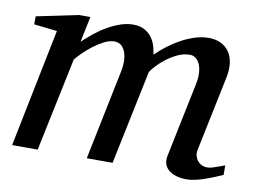

<svg xmlns="http://www.w3.org/2000/svg" viewBox="-61 -581 898 679"><g transform="rotate(10 388.0 -241.0)"><path d="M772.9 -25.9Q760.3 -20.5 744.4 -13.9Q728.5 -7.3 711.7 -1.5Q694.8 4.4 678.2 8.3Q661.6 12.2 647 12.2Q626.5 12.2 610.1 7.6Q593.8 2.9 582.8 -5.9Q571.8 -14.6 567.1 -27.8Q562.5 -41 565.9 -58.1L621.1 -325.2Q626 -350.1 624.5 -368.7Q623 -387.2 616.9 -399.4Q610.8 -411.6 601.8 -417.7Q592.8 -423.8 583 -423.8Q560.1 -423.8 538.3 -413.6Q516.6 -403.3 498.5 -389.4Q480.5 -375.5 467.3 -361.1Q454.1 -346.7 449.2 -337.9L378.9 0H286.1L353 -326.2Q356.4 -342.3 356.2 -359.6Q356 -377 351.3 -391.1Q346.7 -405.3 336.9 -414.6Q327.1 -423.8 311 -423.8Q293.5 -423.8 273.7 -413.6Q253.9 -403.3 235.6 -389.2Q217.3 -375 202.4 -360.1Q187.5 -345.2 180.2 -335.9L109.9 0H18.1L104 -424.8L21 -434.1V-462.9L170.9 -494.1H211.9L192.9 -401.9Q211.4 -419.4 232.4 -436.3Q253.4 -453.1 275.9 -465.8Q298.3 -478.5 321.3 -486.3Q344.2 -494.1 366.2 -494.1Q391.1 -494.1 407.5 -484.9Q423.8 -475.6 433.8 -461.7Q443.8 -447.8 448.5 -431.6Q453.1 -415.5 455.1 -401.9Q473.1 -419.9 495.1 -436.5Q517.1 -453.1 541 -466.1Q564.9 -479 589.6 -486.6Q614.3 -494.1 637.2 -494.1Q662.1 -494.1 680.9 -485.1Q699.7 -476.1 711.2 -459.5Q722.7 -442.9 725.8 -419.4Q729 -396 723.1 -367.2L667 -97.2Q664.6 -85 667.5 -75Q670.4 -64.9 676.5 -57.6Q682.6 -50.3 691.4 -46.1Q700.2 -42 710 -42Q722.2 -42 738.3 -47.9Q754.4 -53.7 772.9 -60.1Z"/></g></svg>

Font: Charis SIL Cyr
Style: Italic
Weight: 400
Italic angle: -11°
Foundry: SIL International
Version: Version 5.000